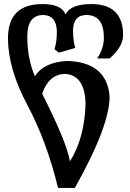

<svg xmlns="http://www.w3.org/2000/svg" viewBox="-20 -734 644 951"><path d="M326.7 64.9Q398.9 -50.3 403.8 -220.2Q400.4 -363.8 299.3 -368.2Q219.7 -363.3 189 -269.5Q309.1 -32.7 326.7 64.9ZM350.6 196.8H267.6Q210.9 -35.2 115.2 -214.6Q19.5 -394 19.5 -544.9Q19.5 -713.9 190.4 -713.9Q285.2 -713.9 304.7 -662.1Q328.6 -713.9 433.6 -713.9Q589.4 -713.4 589.8 -560.1Q589.8 -503.4 522.9 -444.3H461.4Q494.6 -494.6 494.6 -548.3Q494.1 -659.7 407.7 -659.7Q341.8 -659.2 341.8 -581.5Q341.8 -531.2 353 -496.6L271.5 -473.1L250 -490.2Q261.7 -527.3 261.7 -579.6Q258.8 -658.7 193.8 -659.7Q115.2 -659.2 115.2 -553.7Q115.2 -442.9 152.8 -356.4Q195.8 -424.8 310.5 -432.1Q509.3 -427.2 522.9 -255.9Q522.9 -109.4 350.6 196.8Z"/></svg>

Font: Kelvinch
Style: Bold
Weight: 700
Designer: Paul James Miller
Foundry: High-Logic / Made with FontCreator
Version: Version 3.501;March 28, 2021;FontCreator 13.0.0.2683 64-bit